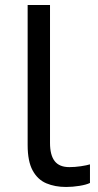

<svg xmlns="http://www.w3.org/2000/svg" viewBox="-20 -734 388 764"><path d="M243 10Q199 10 164.5 -4.5Q130 -19 110 -55.5Q90 -92 90 -157V-714H179V-165Q179 -117 197.5 -93Q216 -69 256 -69Q278 -69 301.5 -72.5Q325 -76 338 -80V-6Q324 1 296.5 5.5Q269 10 243 10Z"/></svg>

Font: uhindi05
Style: Book
Weight: 400
Designer: Jelle Bosma - Monotype Design Team
Foundry: Monotype Imaging Inc.
Version: Version 2.003